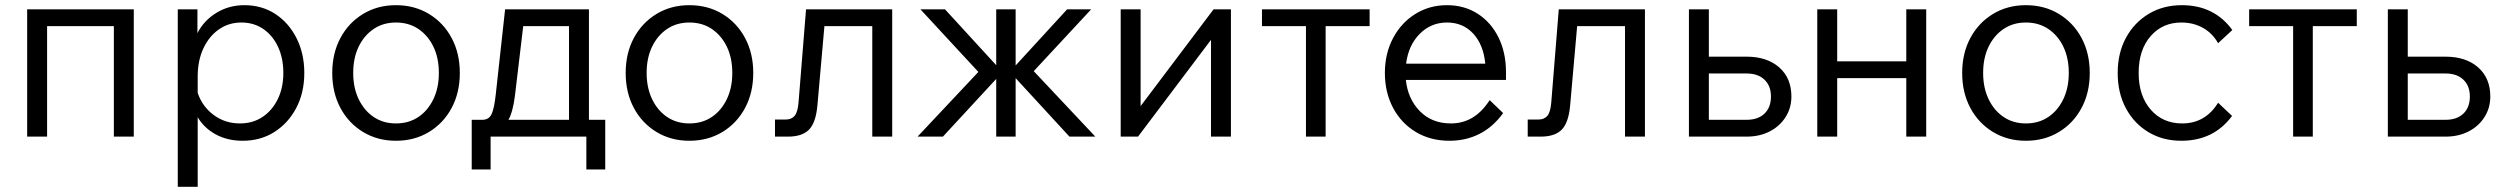

<svg xmlns="http://www.w3.org/2000/svg" viewBox="-20 -528 9659 742"><path d="M85 0V-492H497V0H420V-427H162V0Z M744 194H667V-492H743V-400Q768 -449 816.5 -478.5Q865 -508 924 -508Q992 -508 1044 -474Q1096 -440 1126 -380.5Q1156 -321 1156 -246Q1156 -170 1125 -111Q1094 -52 1040.5 -18Q987 16 918 16Q859 16 814 -8.5Q769 -33 744 -75ZM744 -232V-169Q762 -116 806 -83.5Q850 -51 907 -51Q957 -51 994.5 -76Q1032 -101 1053.5 -145Q1075 -189 1075 -246Q1075 -303 1054.5 -347Q1034 -391 997.5 -416Q961 -441 913 -441Q864 -441 826 -414.5Q788 -388 766 -341Q744 -294 744 -232Z M1510 16Q1439 16 1383 -18Q1327 -52 1295.5 -111Q1264 -170 1264 -246Q1264 -322 1295.5 -381Q1327 -440 1383 -474Q1439 -508 1510 -508Q1582 -508 1638 -474Q1694 -440 1725.5 -381Q1757 -322 1757 -246Q1757 -170 1725.5 -111Q1694 -52 1638 -18Q1582 16 1510 16ZM1510 -51Q1560 -51 1597 -76Q1634 -101 1655 -145Q1676 -189 1676 -246Q1676 -304 1655 -347.5Q1634 -391 1597 -416Q1560 -441 1510 -441Q1461 -441 1424 -416Q1387 -391 1366 -347.5Q1345 -304 1345 -246Q1345 -189 1366 -145Q1387 -101 1424 -76Q1461 -51 1510 -51Z M1803 127V-65H1844Q1869 -65 1879.5 -86.5Q1890 -108 1896 -164L1932 -492H2256V-65H2319V127H2246V0H1876V127ZM1970 -158Q1962 -95 1945 -65H2179V-427H2002Z M2644 16Q2573 16 2517 -18Q2461 -52 2429.5 -111Q2398 -170 2398 -246Q2398 -322 2429.5 -381Q2461 -440 2517 -474Q2573 -508 2644 -508Q2716 -508 2772 -474Q2828 -440 2859.5 -381Q2891 -322 2891 -246Q2891 -170 2859.5 -111Q2828 -52 2772 -18Q2716 16 2644 16ZM2644 -51Q2694 -51 2731 -76Q2768 -101 2789 -145Q2810 -189 2810 -246Q2810 -304 2789 -347.5Q2768 -391 2731 -416Q2694 -441 2644 -441Q2595 -441 2558 -416Q2521 -391 2500 -347.5Q2479 -304 2479 -246Q2479 -189 2500 -145Q2521 -101 2558 -76Q2595 -51 2644 -51Z M2975 0V-66H3016Q3039 -66 3051 -80.5Q3063 -95 3066 -132L3095 -492H3428V0H3351V-427H3166L3139 -121Q3133 -54 3106.5 -27Q3080 0 3025 0Z M3526 0 3761 -250 3537 -492H3632L3830 -276V-492H3905V-275L4104 -492H4197L3975 -253L4213 0H4113L3905 -226V0H3830V-223L3624 0Z M4311 0V-492H4388V-118L4670 -492H4737V0H4660V-374L4378 0Z M5027 0V-427H4857V-492H5273V-427H5103V0Z M5737 -141 5789 -91Q5750 -37 5697.5 -10.5Q5645 16 5582 16Q5508 16 5451.5 -18Q5395 -52 5363.5 -111.5Q5332 -171 5332 -246Q5332 -321 5363.5 -380.5Q5395 -440 5449.5 -474Q5504 -508 5572 -508Q5639 -508 5690.5 -475Q5742 -442 5771 -383.5Q5800 -325 5800 -249V-219H5413Q5421 -145 5467.5 -98Q5514 -51 5587 -51Q5633 -51 5670 -73Q5707 -95 5737 -141ZM5572 -441Q5510 -441 5466.5 -397Q5423 -353 5414 -282H5720Q5713 -355 5673.5 -398Q5634 -441 5572 -441Z M5884 0V-66H5925Q5948 -66 5960 -80.5Q5972 -95 5975 -132L6004 -492H6337V0H6260V-427H6075L6048 -121Q6042 -54 6015.5 -27Q5989 0 5934 0Z M6507 0V-492H6584V-309H6730Q6809 -309 6856 -267.5Q6903 -226 6903 -155Q6903 -111 6880.5 -75.5Q6858 -40 6819 -20Q6780 0 6730 0ZM6730 -244H6584V-65H6730Q6774 -65 6799 -89Q6824 -113 6824 -155Q6824 -196 6799 -220Q6774 -244 6730 -244Z M7003 0V-492H7080V-291H7347V-492H7424V0H7347V-226H7080V0Z M7809 16Q7738 16 7682 -18Q7626 -52 7594.5 -111Q7563 -170 7563 -246Q7563 -322 7594.5 -381Q7626 -440 7682 -474Q7738 -508 7809 -508Q7881 -508 7937 -474Q7993 -440 8024.5 -381Q8056 -322 8056 -246Q8056 -170 8024.5 -111Q7993 -52 7937 -18Q7881 16 7809 16ZM7809 -51Q7859 -51 7896 -76Q7933 -101 7954 -145Q7975 -189 7975 -246Q7975 -304 7954 -347.5Q7933 -391 7896 -416Q7859 -441 7809 -441Q7760 -441 7723 -416Q7686 -391 7665 -347.5Q7644 -304 7644 -246Q7644 -189 7665 -145Q7686 -101 7723 -76Q7760 -51 7809 -51Z M8552 -131 8606 -80Q8535 16 8410 16Q8338 16 8282.5 -17.5Q8227 -51 8195.5 -110Q8164 -169 8164 -246Q8164 -323 8196 -382Q8228 -441 8284 -474.5Q8340 -508 8412 -508Q8537 -508 8607 -412L8552 -361Q8531 -399 8494 -420Q8457 -441 8410 -441Q8337 -441 8291 -388Q8245 -335 8245 -246Q8245 -158 8291.5 -104.5Q8338 -51 8413 -51Q8503 -51 8552 -131Z M8842 0V-427H8672V-492H9088V-427H8918V0Z M9208 0V-492H9285V-309H9431Q9510 -309 9557 -267.5Q9604 -226 9604 -155Q9604 -111 9581.5 -75.5Q9559 -40 9520 -20Q9481 0 9431 0ZM9431 -244H9285V-65H9431Q9475 -65 9500 -89Q9525 -113 9525 -155Q9525 -196 9500 -220Q9475 -244 9431 -244Z"/></svg>

Font: Wix Madefor Text
Style: Regular
Weight: 400
Designer: Dalton Maag Ltd
Foundry: Dalton Maag Ltd
Version: Version 3.100